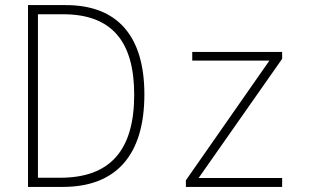

<svg xmlns="http://www.w3.org/2000/svg" viewBox="-20 -734 1240 754"><path d="M90 0H227C436 0 547 -125 547 -363C547 -592 442 -714 238 -714H90ZM216 -36H129V-678H228C420 -678 507 -570 507 -362C507 -144 413 -36 216 -36ZM710 0H1088V-35H760L1088 -503V-530H735V-496H1038L710 -26Z"/></svg>

Font: Noto Sans Mono ExtraLight
Style: Regular
Weight: 200
Designer: Monotype Design Team
Foundry: Monotype Imaging Inc.
Version: Version 2.014